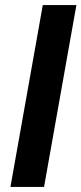

<svg xmlns="http://www.w3.org/2000/svg" viewBox="-20 -734 320 754"><path d="M148 -714H280L153 0H21Z"/></svg>

Font: Chakra Petch
Style: Bold Italic
Weight: 700
Italic angle: -10°
Designer: Katatrad Aksorn Co.,Ltd.
Foundry: Cadson Demak Co.,Ltd.
Version: Version 1.000; ttfautohint (v1.6)